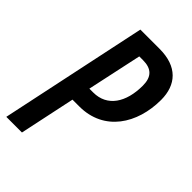

<svg xmlns="http://www.w3.org/2000/svg" viewBox="-217 -795 876 876"><g transform="rotate(45 221.5 -357.0)"><path d="M-1 0H100L157 -269H201C361 -269 444 -401 444 -554C444 -651 389 -714 274 -714H150ZM176 -359 233 -624H257C312 -624 339 -598 339 -541C339 -433 291 -359 201 -359Z"/></g></svg>

Font: Noto Sans UI Condensed Medium
Style: Italic
Weight: 500
Width: 3
Italic angle: -12°
Designer: Monotype Design Team
Foundry: Monotype Imaging Inc.
Version: Version 1.901